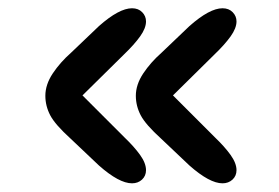

<svg xmlns="http://www.w3.org/2000/svg" viewBox="-20 -506 659 453"><path d="M291.5 -73.5Q261 -73.5 213.5 -115.5L147 -178.5Q110 -212 98.5 -234Q87 -256 87 -280Q87 -306.5 104.5 -332.8Q122 -359 147.5 -381.5L213.5 -444.5Q261 -486.5 291.5 -486.5Q306.5 -486.5 315.5 -477.2Q324.5 -468 324.5 -455.5Q324.5 -439.5 310.5 -420Q296.5 -400.5 272.5 -377.5L122.5 -229.5V-333L273 -182.5Q296.5 -160 310.5 -140.5Q324.5 -121 324.5 -104.5Q324.5 -91 315 -82.2Q305.5 -73.5 291.5 -73.5ZM505 -73.5Q474.5 -73.5 427 -115.5L360.5 -178.5Q323.5 -212 312 -234Q300.5 -256 300.5 -280Q300.5 -306.5 318 -332.8Q335.5 -359 361 -381.5L427 -444.5Q474.5 -486.5 505 -486.5Q520 -486.5 529 -477.2Q538 -468 538 -455.5Q538 -439.5 524 -420Q510 -400.5 486 -377.5L336 -229.5V-333L486.5 -182.5Q510 -160 524 -140.5Q538 -121 538 -104.5Q538 -91 528.5 -82.2Q519 -73.5 505 -73.5Z"/></svg>

Font: Sono ExtraLight Monospace
Style: Bold
Weight: 700
Version: Version 2.112